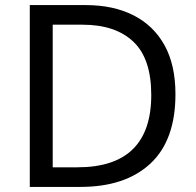

<svg xmlns="http://www.w3.org/2000/svg" viewBox="-20 -734 770 754"><path d="M669 -364Q669 -183 570.5 -91.5Q472 0 296 0H97V-714H317Q425 -714 504 -674Q583 -634 626 -556.5Q669 -479 669 -364ZM574 -361Q574 -504 503.5 -570.5Q433 -637 304 -637H187V-77H284Q574 -77 574 -361Z"/></svg>

Font: Noto IKEA Latin
Style: Regular
Weight: 400
Designer: Monotype Design Team
Foundry: Monotype Imaging Inc.
Version: Version 1.0